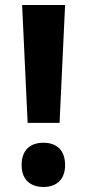

<svg xmlns="http://www.w3.org/2000/svg" viewBox="-20 -734 352 764"><path d="M217 -245 239 -714H68L90 -245ZM66 -77C66 -19 101 10 153 10C204 10 239 -19 239 -77C239 -137 205 -166 153 -166C99 -166 66 -136 66 -77Z"/></svg>

Font: Noto Sans Sinhala UI Condensed ExtraBold
Style: Regular
Weight: 800
Width: 3
Designer: Jelle Bosma - Monotype Design Team
Foundry: Monotype Imaging Inc.
Version: Version 2.006